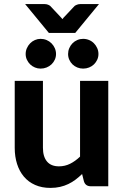

<svg xmlns="http://www.w3.org/2000/svg" viewBox="-20 -911 606 939"><path d="M509.5 -515.5V0H424.5Q398 0 390.5 -24L381.5 -60Q366 -45 349.5 -32.5Q333 -20 314.2 -11Q295.5 -2 273.8 3Q252 8 226.5 8Q184.5 8 151.8 -6.5Q119 -21 97 -47Q75 -73 63.5 -109Q52 -145 52 -188V-515.5H190V-188Q190 -145 209.8 -121.2Q229.5 -97.5 268.5 -97.5Q297.5 -97.5 323 -110.2Q348.5 -123 371.5 -145V-515.5ZM178.5 -721Q194 -721 207.8 -715.2Q221.5 -709.5 231.8 -699.2Q242 -689 248 -675.5Q254 -662 254 -647Q254 -632 248 -619Q242 -606 231.8 -596.2Q221.5 -586.5 207.8 -581Q194 -575.5 178.5 -575.5Q164 -575.5 150.8 -581Q137.5 -586.5 127.5 -596.2Q117.5 -606 111.5 -619Q105.5 -632 105.5 -647Q105.5 -662 111.5 -675.5Q117.5 -689 127.5 -699.2Q137.5 -709.5 150.8 -715.2Q164 -721 178.5 -721ZM219 -750 103 -891H198.5Q207 -891 214.2 -888.2Q221.5 -885.5 225.5 -882L273.5 -831Q279.5 -825 285.5 -817.5Q288 -821.5 291 -824.8Q294 -828 297 -831L345 -882Q349 -885 356.5 -888Q364 -891 372 -891H464L348 -750ZM386.5 -721Q402 -721 415.8 -715.2Q429.5 -709.5 439.5 -699.2Q449.5 -689 455.5 -675.5Q461.5 -662 461.5 -647Q461.5 -632 455.5 -619Q449.5 -606 439.5 -596.2Q429.5 -586.5 415.8 -581Q402 -575.5 386.5 -575.5Q371.5 -575.5 358 -581Q344.5 -586.5 334.5 -596.2Q324.5 -606 318.8 -619Q313 -632 313 -647Q313 -662 318.8 -675.5Q324.5 -689 334.5 -699.2Q344.5 -709.5 358 -715.2Q371.5 -721 386.5 -721Z"/></svg>

Font: Lato 2
Style: Regular
Weight: 800
Designer: Lukasz Dziedzic with Adam Twardoch and Botio Nikoltchev
Foundry: tyPoland Lukasz Dziedzic
Version: Version 2.015; 2015-08-06; http://www.latofonts.com/